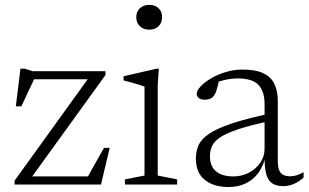

<svg xmlns="http://www.w3.org/2000/svg" viewBox="-20 -740 1238 770"><path d="M38.5 0V-15.5L342 -436.5L360.5 -422H82.5L125.5 -441L65.5 -313.5H43.5L62 -464.5H79.5L111.5 -454.5H403V-439L98 -17L83 -32.5H348.5L323.5 -16L397 -147H420L385 0Z M578.5 -621Q555.5 -621 541 -634.8Q526.5 -648.5 526.5 -671Q526.5 -693.5 541 -707Q555.5 -720.5 578.5 -720.5Q602 -720.5 616 -707Q630 -693.5 630 -671Q630 -648.5 616 -634.8Q602 -621 578.5 -621ZM617 -464.5 612.5 -399.5V-36L690.5 -20.5V0H481V-20.5L559.5 -36V-392.5Q554 -395 539.8 -399.5Q525.5 -404 508.2 -409Q491 -414 475.5 -417.5V-434L607.5 -464.5Z M1067.5 -285.5 1066.5 -255.5Q986.5 -238.5 938 -222.5Q889.5 -206.5 864.5 -190.2Q839.5 -174 830.8 -155Q822 -136 822 -113Q822 -73.5 846.2 -53Q870.5 -32.5 916 -32.5Q950.5 -32.5 979 -47.8Q1007.5 -63 1024.2 -88Q1041 -113 1041 -142.5V-323Q1041 -373 1016.8 -399.2Q992.5 -425.5 933.5 -425.5Q909.5 -425.5 885 -420.2Q860.5 -415 832.5 -403L859.5 -423Q856.5 -408 853.2 -395.2Q850 -382.5 846.5 -372.8Q843 -363 838 -356.5Q832 -347.5 822 -343.8Q812 -340 801.5 -340Q785.5 -340 777.2 -347Q769 -354 769 -363.5Q769 -377 784.5 -393.5Q800 -410 826 -425.5Q852 -441 885 -451Q918 -461 952 -461Q1005 -461 1036 -446.2Q1067 -431.5 1080.5 -403.2Q1094 -375 1094 -335.5V-95.5Q1094 -72 1099.2 -58.2Q1104.5 -44.5 1115.8 -38.8Q1127 -33 1143.5 -33Q1156 -33 1169 -36.8Q1182 -40.5 1197.5 -49.5V-28Q1177.5 -10 1157 -1.8Q1136.5 6.5 1116 6.5Q1089.5 6.5 1072.5 -4.2Q1055.5 -15 1048 -40.8Q1040.5 -66.5 1041.5 -111.5L1045 -113Q1035.5 -72 1014.8 -44.8Q994 -17.5 964 -3.8Q934 10 896.5 10Q836.5 10 801 -18.8Q765.5 -47.5 765.5 -104.5Q765.5 -133.5 776.5 -158Q787.5 -182.5 819 -203.8Q850.5 -225 910.2 -245Q970 -265 1067.5 -285.5Z"/></svg>

Font: Newsreader Light
Style: Regular
Weight: 300
Designer: Hugues Gentile
Foundry: Production Type
Version: Version 1.003